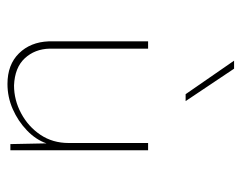

<svg xmlns="http://www.w3.org/2000/svg" viewBox="-88 -566 662 527"><g transform="rotate(90 243.5 -303.0)"><path d="M211 8Q158 8 127 -23.5Q96 -55 94 -105V-378H114V-108Q115 -67 140.5 -39.5Q166 -12 215 -10Q255 -10 291.5 -29.5Q328 -49 350.5 -82.5Q373 -116 373 -160V-378H393V0H376L374 -99Q364 -70 338.5 -45.5Q313 -21 280 -6.5Q247 8 211 8ZM147 -614H169L258 -481H239Z"/></g></svg>

Font: Synthetic Thin
Style: Regular
Weight: 100
Designer: Santiago Orozco
Foundry: Typemade
Version: Version 2.000; ttfautohint (v1.8.4.7-5d5b)